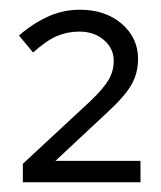

<svg xmlns="http://www.w3.org/2000/svg" viewBox="-20 -725 331 395"><path d="M19 -350ZM27 -350V-388L167 -518Q193 -543 203.5 -561Q214 -579 214 -600Q214 -625 194 -642.5Q174 -660 143 -660Q119 -660 97.5 -651Q76 -642 48 -617L19 -652Q48 -677 79 -691Q110 -705 144 -705Q197 -705 230.5 -676Q264 -647 264 -604Q264 -574 250 -550Q236 -526 201 -494L94 -394H269V-350Z"/></svg>

Font: Red Hat Text
Style: Regular
Weight: 400
Designer: Pentagram / MCKL
Foundry: Pentagram / MCKL
Version: Version 1.005; Red Hat Text